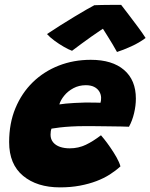

<svg xmlns="http://www.w3.org/2000/svg" viewBox="-20 -784 634 809"><path d="M487.5 -83Q468 -65 443 -49Q418 -33 386.5 -21Q355 -9 316.8 -1.8Q278.5 5.5 232.5 5.5Q136 5.5 77.2 -43.2Q18.5 -92 18.5 -185Q18.5 -264.5 45 -328.2Q71.5 -392 118.2 -437.5Q165 -483 227.5 -507.5Q290 -532 362.5 -532Q453 -532 502.8 -489.2Q552.5 -446.5 552.5 -368.5Q552.5 -339 545 -307.2Q537.5 -275.5 523.5 -250Q516 -250.5 490.2 -251Q464.5 -251.5 432.2 -251.8Q400 -252 372.5 -252.5Q345 -253 334 -252.5Q307 -252.5 280.5 -251Q254 -249.5 232.5 -247Q211 -244.5 197 -242Q193 -232 193 -216.5Q193 -197.5 203.8 -184.5Q214.5 -171.5 232.8 -165.2Q251 -159 273.5 -159Q292.5 -159 309.2 -162.8Q326 -166.5 341.8 -174Q357.5 -181.5 373.2 -191.5Q389 -201.5 405.5 -214Q408 -211.5 419.2 -197.5Q430.5 -183.5 444.5 -163.2Q458.5 -143 470.8 -121.5Q483 -100 487.5 -83ZM230 -344Q241 -346 257.2 -347.5Q273.5 -349 294.2 -350.2Q315 -351.5 339.5 -352Q353.5 -352 366.8 -351.8Q380 -351.5 389.8 -351.5Q399.5 -351.5 403.5 -351Q405 -356 405.5 -361.5Q406 -367 406 -372.5Q405.5 -387 398 -399Q390.5 -411 376.5 -418Q362.5 -425 341.5 -425Q313 -425 289.5 -412.5Q266 -400 250.8 -381.2Q235.5 -362.5 230 -344ZM490.5 -763.5Q504.5 -745.5 523.5 -720.5Q542.5 -695.5 561.5 -670Q580.5 -644.5 593.5 -624Q567 -604 532.8 -588.5Q498.5 -573 473 -565Q464 -581.5 454 -598Q444 -614.5 434.5 -629.8Q425 -645 418.2 -655.8Q411.5 -666.5 409 -670H424.5Q417.5 -665.5 402 -655.2Q386.5 -645 366 -630.5Q345.5 -616 324 -600.2Q302.5 -584.5 283.5 -570Q269.5 -575 249 -586.8Q228.5 -598.5 209 -613Q189.5 -627.5 178 -640.5Q206 -659 235.5 -677.8Q265 -696.5 292.8 -713.2Q320.5 -730 342.8 -742.8Q365 -755.5 377.5 -762Q387 -762.5 409.5 -763Q432 -763.5 455.5 -763.5Q479 -763.5 490.5 -763.5Z"/></svg>

Font: Grandstander Thin ExtraBold
Style: Italic
Weight: 800
Italic angle: -15°
Version: Version 1.200